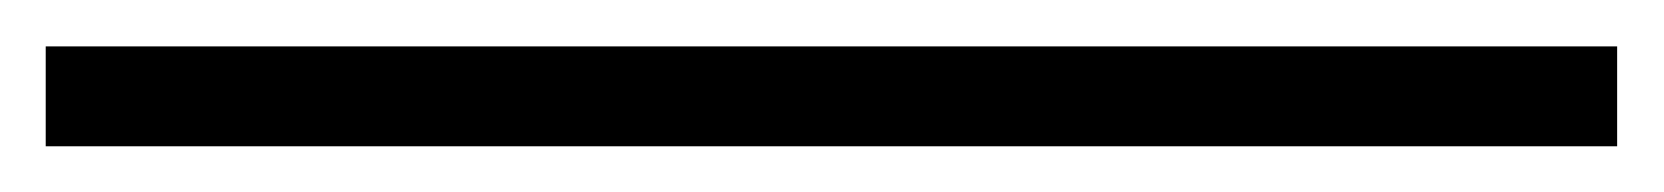

<svg xmlns="http://www.w3.org/2000/svg" viewBox="-20 36 728 84"><path d="M0 56.3V100H687.5V56.3Z"/></svg>

Font: Manrope Thin
Style: Regular
Weight: 100
Width: 4
Designer: Michael Sharanda
Foundry: Michael Sharanda
Version: Version 2.000;PS 002.000;hotconv 1.0.88;makeotf.lib2.5.64775